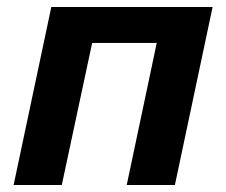

<svg xmlns="http://www.w3.org/2000/svg" viewBox="-20 -530 647 550"><path d="M19 0 127 -510H589L481 0H343L429 -407H244L157 0Z"/></svg>

Font: Saira SemiBold
Style: Italic
Weight: 600
Italic angle: -12°
Designer: Hector Gatti with collaboration of the Omnibus-Type team
Foundry: Omnibus-Type
Version: Version 1.100; ttfautohint (v1.8.3)